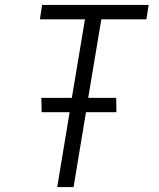

<svg xmlns="http://www.w3.org/2000/svg" viewBox="-20 -755 640 775"><path d="M211 0 261 -302H148L147 -360H270L323 -677H141L150 -735H580L571 -677H389L336 -360H449L450 -302H327L277 0Z"/></svg>

Font: Iosevka Aile Light
Style: Italic
Weight: 300
Italic angle: -9°
Designer: Belleve Invis
Foundry: Belleve Invis
Version: Version 31.1.0; ttfautohint (v1.8.4)